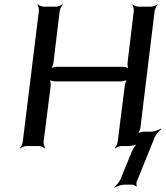

<svg xmlns="http://www.w3.org/2000/svg" viewBox="-20 -680 771 894"><path d="M617 165 701 -42C707 -55 722 -72 731 -78L729 -81C719 -75 699 -67 685 -67H651C642 -67 625 -63 619 -58L621 -56C626 -61 633 -78 634 -87L700 -629C701 -638 709 -653 715 -658L713 -660C707 -655 692 -649 683 -649H626C617 -649 602 -655 598 -660L596 -658C600 -653 604 -638 603 -629L574 -389C573 -380 575 -363 579 -358L581 -360C577 -365 560 -369 551 -369H246C237 -369 220 -365 214 -360L216 -358C222 -363 228 -380 229 -389L258 -629C259 -638 267 -653 273 -658L271 -660C265 -655 250 -649 241 -649H184C175 -649 160 -655 156 -660L154 -658C158 -653 162 -638 161 -629L86 -20C85 -11 78 4 72 9L74 11C79 6 95 0 104 0H161C170 0 184 6 189 11L191 9C187 4 182 -11 183 -20L216 -281C217 -290 215 -307 210 -312L208 -310C212 -305 229 -301 238 -301H543C552 -301 569 -305 575 -310L573 -312C568 -307 562 -290 561 -281L528 -20C527 -11 520 4 514 9L516 11C521 6 537 0 546 0H578C592 0 615 -5 623 -11L622 -14C612 -8 600 12 594 25L541 155C535 168 520 185 512 191L513 194C523 188 543 180 557 180H596C602 180 611 185 614 188L617 186C615 182 614 171 617 165Z"/></svg>

Font: Gamestation Storm Oblique 
Style: Italic
Weight: 400
Designer: Jonas Hecksher
Foundry: Jonas Hecksher, Playtypeª, e-types AS
Version: Version 1.003